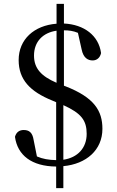

<svg xmlns="http://www.w3.org/2000/svg" viewBox="-20 -842 601 988"><path d="M269 126H306V13C424 2 507 -70 507 -179C507 -271 466 -340 317 -398L309 -401V-686C335 -686 357 -683 381 -673L400 -588C409 -543 433 -531 457 -531C477 -531 495 -544 500 -569C488 -659 413 -716 309 -721V-822H271V-720C155 -711 76 -639 76 -533C76 -432 135 -371 248 -325L269 -316V-18C230 -19 200 -24 170 -37L153 -122C147 -161 129 -173 102 -173C81 -173 64 -163 57 -138C70 -43 143 14 269 15ZM306 -301C399 -259 426 -222 426 -153C426 -81 380 -31 306 -20ZM271 -416C192 -450 155 -490 155 -556C155 -628 201 -674 271 -684Z"/></svg>

Font: Noto Serif KR Medium
Style: Regular
Weight: 500
Designer: Ryoko NISHIZUKA 西塚涼子 (kana & ideographs); Frank Grießhammer (Latin, Greek & Cyrillic); Wenlong ZHANG 张文龙 (bopomofo); San
Foundry: Adobe
Version: Version 2.001;hotconv 1.1.0;makeotfexe 2.6.0